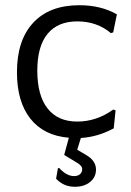

<svg xmlns="http://www.w3.org/2000/svg" viewBox="-20 -523 501 736"><path d="M414 -103C371.3 -72.3 325.3 -57 276 -57C226.7 -57 188.8 -73.7 162.5 -107C136.2 -140.3 123 -188.7 123 -252C123 -314.7 136.2 -361.8 162.5 -393.5C188.8 -425.2 226.7 -441 276 -441C326.7 -441 369.7 -426 405 -396L414 -399L428 -468C387.3 -491.3 339.3 -503 284 -503C208 -503 149.2 -480.7 107.5 -436C65.8 -391.3 45 -328 45 -246C45 -170.7 62.2 -111.3 96.5 -68C130.8 -24.7 180 -0.3 244 5L226 71L274 100C288 108 295 116.3 295 125C295 133.7 292.2 140.3 286.5 145C280.8 149.7 273.3 152 264 152C244.7 152 225.7 141.7 207 121L202 122L195 162C214.3 182.7 238.3 193 267 193C291 193 310.5 186.8 325.5 174.5C340.5 162.2 348 146.3 348 127C348 104.3 335.3 85.7 310 71L276 51L290 6C333.3 3.3 375.3 -9 416 -31L423 -100Z"/></svg>

Font: Alegreya Sans SC
Style: Regular
Weight: 400
Designer: Juan Pablo del Peral
Foundry: Huerta Tipografica
Version: Version 1.000;PS 001.000;hotconv 1.0.70;makeotf.lib2.5.58329